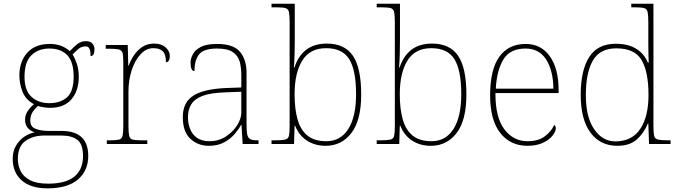

<svg xmlns="http://www.w3.org/2000/svg" viewBox="-20 -780 3669 1040"><path d="M236.8 240.2Q146 240.2 97.4 197Q48.8 153.8 48.8 80.1Q48.8 38.6 66.9 8.8Q85 -22 112.3 -40Q139.6 -58.1 168 -63Q146 -69.8 130.9 -86.4Q115.7 -103 115.7 -131.8Q115.7 -160.2 133.8 -183.6Q151.9 -207 164.1 -215.8Q119.6 -238.8 102.3 -282.5Q85 -326.2 85 -372.1Q85 -445.8 127.4 -493.9Q169.9 -542 250 -542Q285.6 -542 312.7 -531Q339.8 -520 357.9 -502.9Q372.1 -518.1 394 -537.6Q416 -557.1 444.8 -557.1Q469.7 -557.1 480.7 -543.9Q491.7 -530.8 491.7 -513.2Q491.7 -476.1 470.7 -476.1Q470.7 -504.4 464.4 -516.6Q458 -528.8 444.8 -528.8Q421.9 -528.8 406.7 -516.4Q391.6 -503.9 373 -484.9Q385.7 -465.8 396.2 -434.8Q406.7 -403.8 406.7 -363.8Q406.7 -289.1 367.2 -242.4Q327.6 -195.8 250 -195.8Q237.8 -195.8 215.8 -199Q193.8 -202.1 186 -206.1Q168.9 -191.9 156.5 -172.9Q144 -153.8 144 -126Q144 -92.8 173.8 -81.8Q203.6 -70.8 243.7 -70.8H313Q458 -70.8 458 64.9Q458 144 402.3 192.1Q346.7 240.2 236.8 240.2ZM247.1 -221.2Q307.6 -221.2 343.3 -253.2Q378.9 -285.2 378.9 -365.2Q378.9 -444.8 344.5 -481Q310.1 -517.1 247.1 -517.1Q188 -517.1 150.4 -481Q112.8 -444.8 112.8 -363.8Q112.8 -290 150.4 -255.6Q188 -221.2 247.1 -221.2ZM240.7 214.8Q335.9 214.8 382.8 176.5Q429.7 138.2 429.7 65.9Q429.7 1 399.2 -22.5Q368.7 -45.9 311 -45.9H219.7Q159.7 -45.9 118.2 -16.8Q76.7 12.2 76.7 82Q76.7 116.7 92.3 147.9Q107.9 178.2 143.8 196.5Q179.7 214.8 240.7 214.8Z M777.8 -20V0H558.6V-20H580.6Q609.9 -20 625.5 -23.9Q641.1 -28.3 644.5 -47.6Q647.9 -66.9 647.9 -98.1V-441.9Q647.9 -476.1 644 -492.7Q639.2 -509.3 620.8 -512.7Q602.5 -516.1 570.8 -516.1H552.7V-536.1H671.9L674.8 -423.8H676.8Q682.1 -438.5 689.2 -452.6Q696.3 -466.8 705.6 -480.5Q723.6 -507.8 750.7 -525.9Q777.8 -543.9 815.9 -543.9Q853.5 -543.9 876.7 -523.9Q899.9 -503.9 899.9 -476.1Q899.9 -461.9 894.8 -452.4Q889.6 -442.9 878.9 -442.9Q878.9 -485.8 861.8 -502.4Q844.7 -519 810.5 -519Q771.5 -519 741.7 -486.3Q710.9 -453.6 693.4 -399.9Q675.8 -346.2 675.8 -284.2V-98.1Q675.8 -62.5 679.7 -44.4Q683.6 -27.8 698.2 -23.9Q712.9 -20 742.7 -20Z M1111.3 9.8Q1052.2 9.8 1011.2 -28.1Q970.2 -65.9 970.2 -146Q970.2 -225.1 1026.6 -261.5Q1083 -297.9 1204.1 -303.2L1287.1 -306.2V-371.1Q1287.1 -414.1 1278.3 -446.8Q1269 -479 1240.7 -498Q1212.4 -517.1 1156.2 -517.1Q1082 -517.1 1057.6 -484.6Q1033.2 -452.1 1033.2 -395Q1012.2 -395 1012.2 -440.9Q1012.2 -462.4 1024.4 -485.4Q1036.1 -508.8 1067.1 -525.4Q1098.1 -542 1156.2 -542Q1244.1 -542 1279.8 -499.5Q1315.4 -457 1315.4 -386.2V-109.9Q1315.4 -70.3 1318.8 -53.2Q1322.3 -34.2 1334.2 -27.1Q1346.2 -20 1373 -20H1380.4V0H1294.4L1288.1 -104H1286.1Q1274.4 -82 1252.4 -55.7Q1230 -28.8 1195.1 -9.5Q1160.2 9.8 1111.3 9.8ZM1115.2 -15.1Q1164.1 -15.1 1202.6 -40Q1241.2 -64.9 1264.2 -101.1Q1287.1 -137.2 1287.1 -169.9V-283.2L1201.2 -279.8Q1122.1 -277.3 1078.6 -261.2Q1034.2 -244.6 1016.1 -214.8Q998 -185.1 998 -145Q998 -110.8 1009.8 -81.5Q1021 -51.8 1047.1 -33.4Q1073.2 -15.1 1115.2 -15.1Z M1743.7 9.8Q1686.5 9.8 1643.1 -18.1Q1599.6 -45.9 1578.6 -99.1H1575.7L1572.8 0H1450.7V-20H1471.7Q1507.8 -20 1524.9 -23.9Q1542 -27.8 1545.4 -45.9Q1548.8 -64 1548.8 -94.2V-662.1Q1548.8 -697.8 1544.9 -715.8Q1540.5 -731.9 1526.1 -736.1Q1511.7 -740.2 1481.4 -740.2H1450.7V-759.8H1576.7V-560.1Q1576.7 -532.2 1575.7 -490.2Q1574.7 -448.2 1571.8 -414.1H1574.7Q1594.7 -476.1 1638.2 -510Q1681.6 -543.9 1750.5 -543.9Q1846.7 -543.9 1891.6 -478Q1936.5 -412.1 1936.5 -267.1Q1936.5 -128.9 1883.5 -59.6Q1830.6 9.8 1743.7 9.8ZM1747.6 -15.1Q1824.7 -15.1 1866.7 -81.5Q1908.7 -147.9 1908.7 -270Q1908.7 -399.9 1871.6 -459.5Q1834.5 -519 1746.6 -519Q1658.7 -519 1617.2 -451.9Q1575.7 -384.8 1575.7 -269Q1575.7 -189.9 1591.8 -133.3Q1607.9 -76.2 1645.3 -45.7Q1682.6 -15.1 1747.6 -15.1Z M2313.5 9.8Q2256.3 9.8 2212.9 -18.1Q2169.4 -45.9 2148.4 -99.1H2145.5L2142.6 0H2020.5V-20H2041.5Q2077.6 -20 2094.7 -23.9Q2111.8 -27.8 2115.2 -45.9Q2118.7 -64 2118.7 -94.2V-662.1Q2118.7 -697.8 2114.7 -715.8Q2110.4 -731.9 2095.9 -736.1Q2081.5 -740.2 2051.3 -740.2H2020.5V-759.8H2146.5V-560.1Q2146.5 -532.2 2145.5 -490.2Q2144.5 -448.2 2141.6 -414.1H2144.5Q2164.6 -476.1 2208 -510Q2251.5 -543.9 2320.3 -543.9Q2416.5 -543.9 2461.4 -478Q2506.3 -412.1 2506.3 -267.1Q2506.3 -128.9 2453.4 -59.6Q2400.4 9.8 2313.5 9.8ZM2317.4 -15.1Q2394.5 -15.1 2436.5 -81.5Q2478.5 -147.9 2478.5 -270Q2478.5 -399.9 2441.4 -459.5Q2404.3 -519 2316.4 -519Q2228.5 -519 2187 -451.9Q2145.5 -384.8 2145.5 -269Q2145.5 -189.9 2161.6 -133.3Q2177.7 -76.2 2215.1 -45.7Q2252.4 -15.1 2317.4 -15.1Z M2836.9 9.8Q2743.7 9.8 2689.2 -60.5Q2634.8 -130.9 2634.8 -262.2Q2634.8 -403.8 2684.8 -472.9Q2734.9 -542 2827.6 -542Q2910.6 -542 2958.3 -475.1Q3005.9 -408.2 3005.9 -290V-275.9H2663.6V-271Q2663.6 -144.5 2711.4 -80.6Q2759.8 -15.1 2837.9 -15.1Q2894.5 -15.1 2929.7 -40.5Q2964.8 -65.9 2981.9 -103Q2990.7 -97.2 2990.7 -85Q2990.7 -68.4 2973.1 -45.4Q2955.6 -22.9 2921.1 -6.6Q2886.7 9.8 2836.9 9.8ZM2665.5 -299.8H2977.5Q2976.6 -397 2938.7 -457Q2900.9 -517.1 2826.7 -517.1Q2742.7 -517.1 2706.8 -458Q2670.9 -398.9 2665.5 -299.8Z M3323.7 9.8Q3231.4 9.8 3178.5 -61.5Q3125.5 -132.8 3125.5 -267.1Q3125.5 -398.9 3171.4 -470.9Q3217.3 -543 3315.4 -543Q3382.3 -543 3426 -515.9Q3469.7 -488.8 3489.3 -440.9H3493.7Q3492.7 -469.2 3492.2 -495.6Q3491.7 -522 3491.7 -543V-662.1Q3491.7 -697.8 3487.8 -715.8Q3483.4 -731.9 3469 -736.1Q3454.6 -740.2 3424.3 -740.2H3399.4V-759.8H3519.5V-94.2Q3519.5 -60.1 3523.4 -43.5Q3527.8 -26.9 3546.4 -23.4Q3564.9 -20 3596.7 -20H3612.3V0H3495.6L3491.7 -110.8H3489.3Q3467.3 -58.1 3429 -24.2Q3390.6 9.8 3323.7 9.8ZM3313.5 -14.2H3317.4Q3405.3 -16.1 3449 -83Q3492.7 -149.9 3492.7 -265.1Q3492.7 -390.1 3455.6 -454.1Q3418.5 -518.1 3318.4 -518.1Q3229.5 -518.1 3191.4 -452.1Q3153.3 -386.2 3153.3 -264.2Q3153.3 -143.1 3200.2 -77.6Q3244.6 -14.2 3313.5 -14.2Z"/></svg>

Font: Koh Santepheap Thin
Style: Regular
Weight: 100
Designer: Danh Hong
Version: Version 2.002; ttfautohint (v1.8.3)